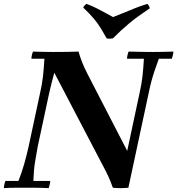

<svg xmlns="http://www.w3.org/2000/svg" viewBox="-30 -968 914 990"><path d="M552 0Q540 -33 529.5 -56.5Q519 -80 500 -115L250 -593L244 -700Q277 -700 314 -700.5Q351 -701 375 -702Q383 -674 392.5 -649.5Q402 -625 419 -591L626 -190L632 0Q614 2 590 2Q566 2 552 0ZM-10 2Q-10 -6 -7.5 -17Q-5 -28 -2 -35H65Q83 -80 95.5 -125Q108 -170 117 -210L177 -490Q187 -534 191.5 -573.5Q196 -613 199 -665H132Q132 -673 134.5 -684Q137 -695 140 -702Q174 -701 200 -700.5Q226 -700 244 -700L250 -593Q243 -568 237 -544Q231 -520 224 -490L164 -210Q157 -173 150.5 -132Q144 -91 142 -35H229Q229 -28 226.5 -17Q224 -6 221 2Q179 0 146.5 0Q114 0 95 0Q77 0 51 0Q25 0 -10 2ZM632 0 626 -190 690 -490Q700 -534 704.5 -573.5Q709 -613 712 -665H625Q625 -673 627.5 -684Q630 -695 633 -702Q674 -701 707 -700.5Q740 -700 759 -700Q776 -700 802.5 -700.5Q829 -701 864 -702Q864 -695 861.5 -684Q859 -673 856 -665H789Q776 -630 767 -603Q758 -576 751 -550Q744 -524 737 -490ZM730 -948Q735 -943 738 -938Q741 -933 742 -925Q708 -902 682.5 -883.5Q657 -865 636 -847.5Q615 -830 595 -811.5Q575 -793 552 -770Q535 -767 520 -770Q505 -797 490.5 -821Q476 -845 455 -870.5Q434 -896 399 -929Q405 -941 416 -948Q445 -937 466 -926.5Q487 -916 507 -905Q527 -894 553 -880Q584 -892 610.5 -903Q637 -914 665.5 -925.5Q694 -937 730 -948Z"/></svg>

Font: Poltawski Nowy
Style: Bold Italic
Weight: 700
Italic angle: -12°
Designer: Adam Pótawski, Mateusz Machalski, Borys Kosmynka, Ania Wieluska
Foundry: Capitalics.wtf
Version: Version 1.001;gftools[0.9.25]